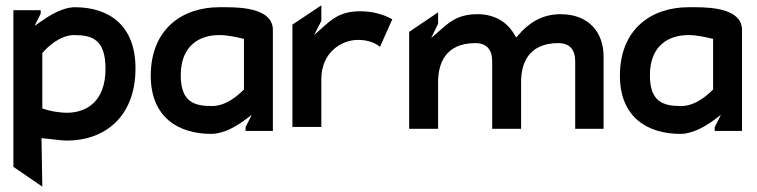

<svg xmlns="http://www.w3.org/2000/svg" viewBox="-20 -489 2826 717"><path d="M30 134 138 208 135 27 144 28C173 30 206 36 230 36C368 36 486 -50 486 -234C486 -397 384 -462 260 -462C213 -462 163 -430 133 -409L109 -392L132 -438V-451H30ZM138 -84V-291L140 -293C156 -312 203 -358 257 -358C325 -358 374 -341 374 -232C374 -111 304 -68 230 -68C198 -68 165 -75 144 -82Z M543 -206C543 -52 645 11 769 11C816 11 865 -19 896 -42L920 -60L897 -14V0H999V-377C999 -455 889 -462 824 -462H799C661 -462 543 -381 543 -206ZM655 -208C655 -319 725 -358 799 -358C831 -358 865 -350 885 -345L891 -344V-154L888 -152C872 -136 826 -93 772 -93C705 -93 655 -108 655 -208Z M1072 -15H1180V-194C1180 -292 1254 -340 1317 -340C1360 -340 1386 -325 1399 -314L1445 -417C1431 -425 1388 -447 1325 -447C1250 -447 1218 -416 1182 -384L1153 -358L1180 -411V-469L1072 -397Z M1508 -8H1616V-183C1616 -248 1641 -328 1755 -328C1797 -328 1818 -304 1818 -260V-8H1926V-183C1926 -249 1951 -328 2065 -328C2107 -328 2128 -304 2128 -260V-8H2234V-278C2234 -368 2179 -436 2073 -436C2002 -436 1952 -401 1915 -357L1908 -349L1902 -358C1876 -405 1829 -436 1763 -436C1688 -436 1655 -404 1619 -372L1590 -347L1616 -400V-443L1508 -370Z M2295 -206C2295 -52 2397 11 2521 11C2568 11 2617 -19 2648 -42L2672 -60L2649 -14V0H2751V-377C2751 -455 2641 -462 2576 -462H2551C2413 -462 2295 -381 2295 -206ZM2407 -208C2407 -319 2477 -358 2551 -358C2583 -358 2617 -350 2637 -345L2643 -344V-154L2640 -152C2624 -136 2578 -93 2524 -93C2457 -93 2407 -108 2407 -208Z"/></svg>

Font: Charger Eco
Style: Regular
Weight: 1000
Designer: Jasper
Foundry: Cannot Into Space Fonts
Version: Version 1.1